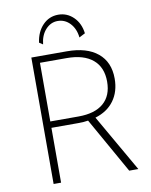

<svg xmlns="http://www.w3.org/2000/svg" viewBox="-96 -967 816 1038"><g transform="rotate(-10 311.5 -448.5)"><path d="M188 -753 168 -766Q176 -825 211 -861Q246 -897 296 -897Q344 -897 379 -863Q414 -829 421 -773L388 -756Q383 -804 355 -834Q327 -864 287 -864Q249 -864 221 -833.5Q193 -803 188 -753ZM113 0V-694H308Q417 -694 477 -644.5Q537 -595 537 -504Q537 -433 501 -383.5Q465 -334 398 -314L578 0H528L356 -305Q333 -301 301 -301H154V0ZM301 -658H154V-336H309Q399 -336 446.5 -377Q494 -418 494 -495Q494 -574 444 -616Q394 -658 301 -658Z"/></g></svg>

Font: Cantarell Light
Style: Regular
Weight: 300
Designer: Dave Crossland, Nikolaus Waxweiler, Florian Fecher, Jacques Le Bailly, Eben Sorkin, Alexei Vanyashin, Alexios Zavras, Em
Version: Version 0.303